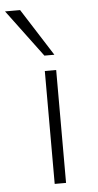

<svg xmlns="http://www.w3.org/2000/svg" viewBox="-88 -791 419 825"><g transform="rotate(-5 121.5 -378.5)"><path d="M114 0V-487H163V0ZM118 -553 -34 -757H31L161 -553Z"/></g></svg>

Font: Nunito Sans 10pt Expanded ExtraLight
Style: Regular
Weight: 250
Width: 7
Designer: Vernon Adams
Foundry: Vernon Adams
Version: Version 3.101;gftools[0.9.27]